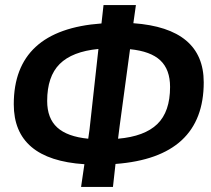

<svg xmlns="http://www.w3.org/2000/svg" viewBox="-20 -699 827 753"><path d="M298 34 311 -55Q34 -73 34 -290Q34 -582 378 -607L386 -679H513L503 -608Q779 -588 779 -376Q779 -82 433 -56L423 34ZM165 -303Q165 -235 204.5 -199Q244 -163 326 -155L331 -190L366 -507Q263 -497 214 -448Q165 -399 165 -303ZM449 -203 443 -155Q547 -164 597 -212.5Q647 -261 647 -358Q647 -426 609 -462Q571 -498 490 -506Z"/></svg>

Font: Alegreya Sans
Style: Bold Italic
Weight: 700
Italic angle: -7°
Designer: Juan Pablo del Peral
Foundry: Huerta Tipografica
Version: Version 2.007